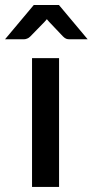

<svg xmlns="http://www.w3.org/2000/svg" viewBox="-57 -740 367 760"><path d="M69.8 -509.8H176.8V0H69.8ZM176.3 -720.2 290 -584.5H217.8Q210.9 -584.5 205.6 -586.4Q199.7 -588.4 192.4 -595.7L137.7 -653.3Q132.8 -658.2 128.4 -664.1Q125.5 -660.2 124 -658.7Q123 -658.2 121.6 -656.2Q120.1 -654.3 119.1 -653.3L63 -595.7Q56.6 -589.4 50.8 -587.4Q43.9 -584.5 37.6 -584.5H-37.1L76.7 -720.2Z"/></svg>

Font: Lato-SemiBold
Style: Regular
Weight: 500
Designer: Lukasz Dziedzic with Adam Twardoch and Botio Nikoltchev
Foundry: tyPoland Lukasz Dziedzic
Version: ""